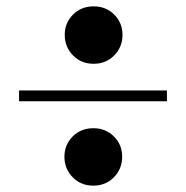

<svg xmlns="http://www.w3.org/2000/svg" viewBox="-20 -579 587 605"><path d="M274 6Q235 6 209 -20.5Q183 -47 183 -85Q183 -123 209 -149Q235 -175 274 -175Q313 -175 339 -149Q365 -123 365 -85Q365 -47 339 -20.5Q313 6 274 6ZM275 -378Q236 -378 210 -404.5Q184 -431 184 -469Q184 -507 210 -533Q236 -559 275 -559Q314 -559 340 -533Q366 -507 366 -469Q366 -431 340 -404.5Q314 -378 275 -378ZM40 -294H506V-260H40Z"/></svg>

Font: Moderustic
Style: Bold
Weight: 700
Designer: Tural Alisoy
Foundry: TAFT Foundry
Version: Version 2.120